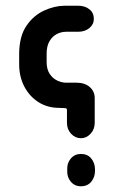

<svg xmlns="http://www.w3.org/2000/svg" viewBox="-20 -651 401 671"><path d="M207 -631H253Q277 -631 292.5 -618.5Q308 -606 308 -585Q308 -566 292.5 -553Q277 -540 253 -540H211Q194 -540 178.5 -532Q163 -524 153 -507Q143 -490 143 -464V-434Q143 -409 153.5 -393Q164 -377 180 -369.5Q196 -362 211 -362H248Q276 -362 293.5 -347Q311 -332 311 -308V-222Q311 -199 296.5 -183.5Q282 -168 263 -168Q243 -168 228.5 -183.5Q214 -199 214 -222V-266Q214 -273 208 -273L187 -274Q146 -274 114.5 -294Q83 -314 65 -348.5Q47 -383 47 -426V-466Q48 -525 72.5 -561Q97 -597 134 -614Q171 -631 207 -631ZM263 0Q241 0 227.5 -16Q214 -32 215 -54V-59Q214 -81 227.5 -97Q241 -113 263 -113Q286 -113 299 -97Q312 -81 312 -59V-54Q312 -32 299 -16Q286 0 263 0Z"/></svg>

Font: Beiruti SemiBold
Style: Regular
Weight: 600
Designer: Arlette Boutros
Foundry: Boutros
Version: Version 1.41